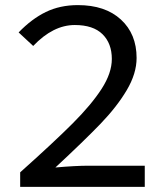

<svg xmlns="http://www.w3.org/2000/svg" viewBox="-20 -732 658 752"><path d="M418 -501Q418 -562 381.5 -598Q345 -634 273 -634Q188 -634 110 -552L53 -605Q104 -658 159.5 -685Q215 -712 285 -712Q392 -712 453.5 -655.5Q515 -599 515 -505Q515 -444 476.5 -379Q438 -314 374 -247.5Q310 -181 197 -76Q276 -83 327 -83H547V0H59V-57Q191 -175 264.5 -248.5Q338 -322 378 -384Q418 -446 418 -501Z"/></svg>

Font: Nebula Sans Medium
Style: Regular
Weight: 500
Designer: Paul D. Hunt for Adobe (as Source Sans)
Foundry: Nebula Entertainment & Broadcasting LLC
Version: Version 1.010